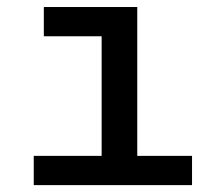

<svg xmlns="http://www.w3.org/2000/svg" viewBox="-20 -538 626 558"><path d="M78.1 0V-85H275.4V-432.6H107.4V-517.6H378.9V-85H538.1V0Z"/></svg>

Font: Caskaydia Cove
Style: Regular
Weight: 400
Monospace: yes
Designer: Aaron Bell
Foundry: Saja Typeworks
Version: Version 4.300; ttfautohint (v1.8.3)